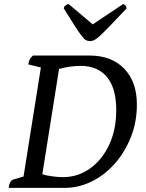

<svg xmlns="http://www.w3.org/2000/svg" viewBox="-20 -910 708 930"><path d="M22 0Q26 -34 43 -40L94 -55L178 -583L117 -598Q121 -627 140 -641H414Q520 -641 581.5 -577.5Q643 -514 643 -404Q643 -319 614 -246Q585 -173 536 -117.5Q487 -62 424 -31Q361 0 294 0ZM285 -52Q357 -52 415.5 -93.5Q474 -135 508.5 -208Q543 -281 543 -377Q543 -483 498 -537Q453 -591 370 -591Q347 -591 318.5 -587Q290 -583 266 -576L185 -66Q203 -60 232 -56Q261 -52 285 -52ZM416 -711Q405 -711 396.5 -715.5Q388 -720 376 -735.5Q364 -751 343.5 -782.5Q323 -814 289 -869Q289 -877 297 -883.5Q305 -890 313 -890L429 -792L576 -890Q582 -890 587.5 -883.5Q593 -877 593 -869Q541 -814 510.5 -782.5Q480 -751 463 -735.5Q446 -720 436 -715.5Q426 -711 416 -711Z"/></svg>

Font: Petrona Medium
Style: Italic
Weight: 500
Italic angle: -9°
Designer: Ringo R. Seeber
Foundry: Ringo R. Seeber
Version: Version 2.001; ttfautohint (v1.8.3)